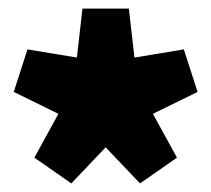

<svg xmlns="http://www.w3.org/2000/svg" viewBox="-20 -753 492 447"><path d="M146 -326 60 -386 116 -488 12 -539 44 -638 159 -619 172 -733H280L293 -619L408 -638L440 -539L336 -488L392 -386L306 -326L226 -410Z"/></svg>

Font: Georama Expanded Black
Style: Regular
Weight: 900
Width: 7
Designer: Jean-Baptiste Levee
Foundry: Production Type
Version: Version 1.000